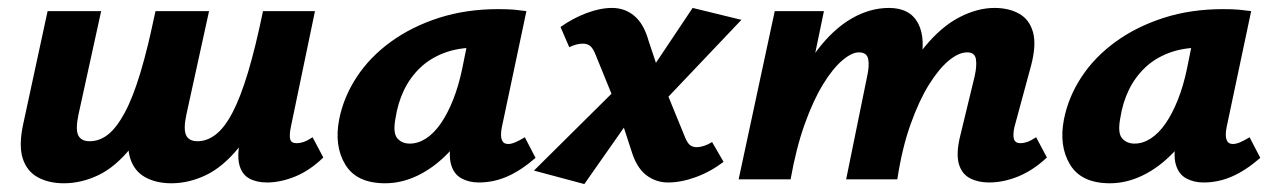

<svg xmlns="http://www.w3.org/2000/svg" viewBox="-20 -452 3217 484"><path d="M412 10Q374 10 346.5 -5Q319 -20 308.5 -52Q298 -84 309 -137L372 -424H507L450 -164Q442 -127 449 -111.5Q456 -96 478 -96Q502 -96 524 -113Q546 -130 566 -168Q586 -206 605 -269Q624 -332 643 -424H713Q688 -296 655 -212.5Q622 -129 582 -80Q542 -31 499 -10.5Q456 10 412 10ZM141 10Q103 10 75.5 -5Q48 -20 37.5 -52Q27 -84 38 -137L100 -424H235L178 -164Q170 -127 177 -111.5Q184 -96 206 -96Q231 -96 252.5 -113Q274 -130 294.5 -168Q315 -206 334 -269Q353 -332 372 -424H442Q417 -296 383.5 -212.5Q350 -129 310.5 -80Q271 -31 228 -10.5Q185 10 141 10ZM653 8Q627 8 608.5 -2Q590 -12 583.5 -36Q577 -60 586 -103L652 -424H774L713 -131Q709 -111 711.5 -101Q714 -91 728 -91Q736 -91 745 -94Q754 -97 768 -106L795 -55Q761 -22 724 -7Q687 8 653 8Z M951 10Q879 10 850.5 -37Q822 -84 835 -151Q846 -207 879 -257.5Q912 -308 965 -346.5Q1018 -385 1086.5 -407Q1155 -429 1236 -429Q1261 -429 1277 -427.5Q1293 -426 1307 -424L1245 -131Q1237 -89 1261 -89Q1269 -89 1279.5 -93.5Q1290 -98 1303 -106L1330 -54Q1293 -22 1258.5 -7Q1224 8 1187 8Q1162 8 1143 -2.5Q1124 -13 1117 -37.5Q1110 -62 1119 -103L1149 -246L1218 -277Q1203 -211 1175 -158Q1147 -105 1111 -67.5Q1075 -30 1034 -10Q993 10 951 10ZM1013 -90Q1034 -90 1054 -103Q1074 -116 1091 -140.5Q1108 -165 1122 -200Q1136 -235 1145 -278L1165 -377L1221 -327Q1211 -331 1201 -331.5Q1191 -332 1181 -332Q1135 -332 1099.5 -318.5Q1064 -305 1039 -281Q1014 -257 998.5 -225Q983 -193 977 -154Q970 -117 981.5 -103.5Q993 -90 1013 -90Z M1664 8Q1633 8 1608.5 -11Q1584 -30 1571 -74L1538 -175L1483 -310Q1476 -329 1468.5 -335.5Q1461 -342 1449 -342Q1441 -342 1432 -339.5Q1423 -337 1415 -333L1393 -384Q1424 -406 1458.5 -419Q1493 -432 1523 -432Q1555 -432 1579 -412Q1603 -392 1615 -349L1648 -250L1704 -113Q1711 -94 1718 -87.5Q1725 -81 1736 -81Q1745 -81 1755.5 -84.5Q1766 -88 1775 -94L1804 -44Q1771 -19 1734 -5.5Q1697 8 1664 8ZM1453 12 1326 -22 1549 -243 1589 -182ZM1641 -183 1601 -245 1726 -432 1849 -402Z M2473 8Q2446 8 2425.5 -2.5Q2405 -13 2397.5 -37.5Q2390 -62 2399 -103L2437 -260Q2443 -287 2440 -303.5Q2437 -320 2418 -320Q2397 -320 2372 -299.5Q2347 -279 2322 -239Q2297 -199 2275.5 -139Q2254 -79 2242 0H2176Q2200 -118 2234.5 -200.5Q2269 -283 2311 -334Q2353 -385 2398.5 -408.5Q2444 -432 2487 -432Q2523 -432 2549 -417.5Q2575 -403 2584 -371Q2593 -339 2579 -286L2537 -131Q2533 -112 2536 -101.5Q2539 -91 2553 -91Q2560 -91 2569 -94Q2578 -97 2592 -106L2619 -55Q2585 -23 2547.5 -7.5Q2510 8 2473 8ZM1842 0 1933 -424H2057L1969 0ZM1912 0Q1934 -110 1967 -191.5Q2000 -273 2040.5 -326Q2081 -379 2127 -405.5Q2173 -432 2221 -432Q2274 -432 2294.5 -393Q2315 -354 2299 -286L2230 0H2113L2166 -260Q2172 -287 2168.5 -303.5Q2165 -320 2145 -320Q2127 -320 2103 -299.5Q2079 -279 2054.5 -239Q2030 -199 2008.5 -139Q1987 -79 1973 0Z M2778 10Q2706 10 2677.5 -37Q2649 -84 2662 -151Q2673 -207 2706 -257.5Q2739 -308 2792 -346.5Q2845 -385 2913.5 -407Q2982 -429 3063 -429Q3088 -429 3104 -427.5Q3120 -426 3134 -424L3072 -131Q3064 -89 3088 -89Q3096 -89 3106.5 -93.5Q3117 -98 3130 -106L3157 -54Q3120 -22 3085.5 -7Q3051 8 3014 8Q2989 8 2970 -2.5Q2951 -13 2944 -37.5Q2937 -62 2946 -103L2976 -246L3045 -277Q3030 -211 3002 -158Q2974 -105 2938 -67.5Q2902 -30 2861 -10Q2820 10 2778 10ZM2840 -90Q2861 -90 2881 -103Q2901 -116 2918 -140.5Q2935 -165 2949 -200Q2963 -235 2972 -278L2992 -377L3048 -327Q3038 -331 3028 -331.5Q3018 -332 3008 -332Q2962 -332 2926.5 -318.5Q2891 -305 2866 -281Q2841 -257 2825.5 -225Q2810 -193 2804 -154Q2797 -117 2808.5 -103.5Q2820 -90 2840 -90Z"/></svg>

Font: Ysabeau ExtraBold
Style: Italic
Weight: 800
Italic angle: -12°
Designer: Christian Thalmann (Catharsis Fonts)
Version: Version 2.002